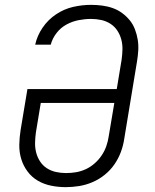

<svg xmlns="http://www.w3.org/2000/svg" viewBox="-20 -763 640 791"><path d="M251 8Q220 8 190.5 2Q161 -4 136 -18.5Q111 -33 93.5 -56.5Q76 -80 67.5 -108Q59 -136 59.5 -166.5Q60 -197 65 -228L93 -396H461L481 -517Q484 -538 484.5 -559.5Q485 -581 479.5 -601Q474 -621 463 -637.5Q452 -654 435 -665Q418 -676 397.5 -680.5Q377 -685 355 -685Q330 -685 304 -680Q278 -675 254 -662Q230 -649 213 -627Q196 -605 189 -579H125Q133 -616 155.5 -649Q178 -682 211 -704Q244 -726 281 -734.5Q318 -743 355 -743Q378 -743 401 -740Q424 -737 445 -729.5Q466 -722 483.5 -709Q501 -696 514.5 -679.5Q528 -663 536 -642Q544 -621 547.5 -599Q551 -577 549.5 -553.5Q548 -530 544 -507L492 -192Q488 -164 478 -137Q468 -110 451.5 -86Q435 -62 411.5 -43Q388 -24 361 -12.5Q334 -1 306 3.5Q278 8 251 8ZM252 -50Q273 -50 293.5 -53.5Q314 -57 333.5 -66Q353 -75 370 -90Q387 -105 399 -123Q411 -141 418 -161Q425 -181 428 -202L451 -339H148L128 -218Q125 -197 124.5 -175.5Q124 -154 129 -134.5Q134 -115 145 -98Q156 -81 173 -70Q190 -59 210.5 -54.5Q231 -50 252 -50Z"/></svg>

Font: Iosevka Curly LtExObl
Style: Regular
Weight: 300
Width: 7
Italic angle: -9°
Monospace: yes
Designer: Belleve Invis
Foundry: Belleve Invis
Version: Version 11.1.0; ttfautohint (v1.8.3)